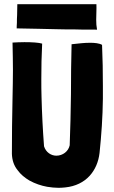

<svg xmlns="http://www.w3.org/2000/svg" viewBox="-20 -884 545 920"><path d="M261 16C272 16 283 15 293 14C342 9 382 -11 410 -42C436 -71 452 -108 457 -151C466 -237 472 -324 473 -411V-472C473 -539 472 -604 469 -669C456 -677 432 -679 413 -679C381 -679 363 -676 323 -672C321 -595 320 -515 320 -432C319 -349 317 -268 314 -188C308 -159 281 -138 250 -138C225 -138 200 -154 191 -183C185 -262 181 -341 179 -419C178 -448 178 -476 178 -505C178 -562 179 -618 182 -675C166 -680 133 -682 97 -682C78 -682 58 -681 40 -680C41 -630 42 -589 42 -548C42 -507 41 -465 40 -413C38 -324 37 -235 37 -147C38 -116 47 -90 64 -69C79 -48 99 -32 121 -19C148 -4 178 6 206 11C225 14 243 16 261 16ZM445 -742C442 -758 441 -772 441 -789C441 -815 443 -840 442 -864H327H239H154H63C63 -848 62 -828 62 -812C61 -799 61 -787 61 -775C60 -762 60 -753 60 -748C77 -748 152 -746 164 -746C191 -745 221 -745 252 -744C283 -743 313 -743 340 -743C366 -742 382 -742 445 -742Z"/></svg>

Font: Londrina Solid CC
Style: CC
Weight: 400
Designer: Marcelo Magalhaes
Foundry: Tipos Pereira
Version: Version 1.003;FEAKit 1.0